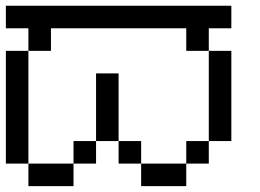

<svg xmlns="http://www.w3.org/2000/svg" viewBox="-20 -635 886 655"><path d="M76.9 -461.5V-76.9H0V-461.5ZM76.9 -76.9ZM76.9 -76.9H230.8V0H76.9ZM230.8 -76.9V-153.8H307.7V-76.9ZM307.7 -153.8V-384.6H384.6V-153.8ZM384.6 -153.8H461.5V-76.9H384.6ZM461.5 -76.9H615.4V0H461.5ZM615.4 -76.9V-153.8H692.3V-76.9ZM692.3 -153.8V-461.5H769.2V-153.8ZM0 -615.4H769.2V-538.5H692.3V-461.5H615.4V-538.5H153.8V-461.5H76.9V-538.5H0Z"/></svg>

Font: Mintsoda - Lime Green 13x16
Style: Regular
Weight: 400
Designer: Mintsoda-15
Version: Version 1.0